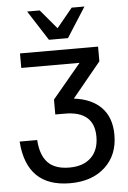

<svg xmlns="http://www.w3.org/2000/svg" viewBox="-59 -772 641 958"><g transform="rotate(-5 262.0 -293.0)"><path d="M305.2 -579.1H210L113.8 -729H176.8L257.8 -632.8L336.9 -729H400.9ZM308.1 -275.9Q397 -265.1 445.3 -215.3Q494.1 -165 494.1 -78.1Q494.1 22.9 428.7 83Q363.3 143.1 253.9 143.1Q36.1 143.1 20 -85.9H107.9Q112.8 -9.8 148.9 27.8Q184.6 64.9 256.8 64.9Q326.2 64.9 365.2 27.3Q403.8 -9.8 403.8 -77.1Q403.8 -205.1 256.8 -205.1H209V-279.8L352.1 -451.2H60.1V-523.9H451.2V-450.2Z"/></g></svg>

Font: Miedinger*
Style: Book
Weight: 400
Version: Version 001.000